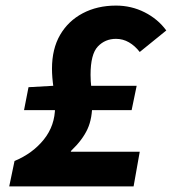

<svg xmlns="http://www.w3.org/2000/svg" viewBox="-20 -667 640 687"><path d="M13 0 32 -91Q97 -118 137 -168Q177 -218 177 -284Q177 -315 171.5 -353Q166 -391 166 -421Q166 -492 195 -542Q224 -592 276 -619.5Q328 -647 395 -647Q450 -647 497.5 -623Q545 -599 575 -558L480 -481Q463 -503 441.5 -515.5Q420 -528 395 -528Q356 -528 330 -500.5Q304 -473 304 -399Q304 -378 307 -351Q310 -324 310 -301Q311 -244 293 -205Q275 -166 235 -128L233 -124H480L458 0ZM66 -273 82 -355 170 -360H469L451 -273Z"/></svg>

Font: Source Code Pro ExtraBold
Style: Italic
Weight: 800
Italic angle: -11°
Monospace: yes
Designer: Paul D. Hunt, Teo Tuominen
Foundry: Adobe Systems Incorporated
Version: Version 1.016;hotconv 1.0.116;makeotfexe 2.5.65601